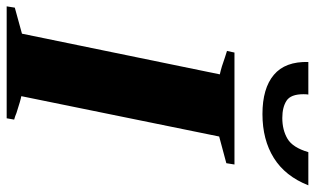

<svg xmlns="http://www.w3.org/2000/svg" viewBox="-232 -758 967 590"><g transform="rotate(90 252.0 -463.5)"><path d="M148 -927H248Q247 -921 247 -912Q247 -873 267 -860Q287 -847 320 -847Q357 -847 384 -863Q411 -879 425 -927H527Q499 -856 443 -821Q387 -786 308 -786Q229 -786 187.5 -821Q146 -856 148 -927ZM-19 -25 61 -47 186 -655Q163 -660 133 -671L114 -677L119 -700H463L459 -675L377 -653L253 -45Q265 -43 305 -30Q314 -26 325 -23L321 0H-23Z"/></g></svg>

Font: Trirong Black
Style: Italic
Weight: 900
Italic angle: -12°
Designer: Katatrad Team
Foundry: CadsonDemak
Version: Version 1.001